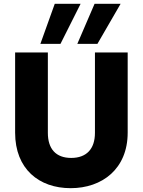

<svg xmlns="http://www.w3.org/2000/svg" viewBox="-20 -976 745 1003"><path d="M59 -702V-283C59 -93 184 7 349 7C514 7 647 -94 647 -283V-702H476V-282C476 -198 432 -151 352 -151C272 -151 230 -198 230 -282V-702ZM384 -747H489L610 -956H474ZM296 -747 401 -956H266L191 -747Z"/></svg>

Font: Poppins
Style: Bold
Weight: 700
Designer: Ninad Kale (Devanagari), Jonny Pinhorn (Latin)
Foundry: Indian Type Foundry
Version: 4.004